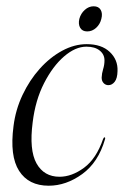

<svg xmlns="http://www.w3.org/2000/svg" viewBox="-20 -581 394 611"><path d="M255 -432.5Q220 -432.5 184 -401.5Q148 -370.5 120.2 -316.2Q92.5 -262 84 -192Q72.5 -103.5 96.2 -61Q120 -18.5 169.5 -18.5Q208.5 -18.5 247.5 -47.2Q286.5 -76 308 -138.5Q310.5 -144 312.5 -144Q316 -143.5 314 -137.5Q293 -64.5 241.8 -27.2Q190.5 10 135 10Q71 10 40.8 -37.2Q10.5 -84.5 23 -179.5Q29.5 -232 51.8 -279Q74 -326 106.5 -362.2Q139 -398.5 177.8 -419.5Q216.5 -440.5 256 -440.5Q303 -440.5 329.2 -415.8Q355.5 -391 354 -355Q353.5 -331.5 345 -320.8Q336.5 -310 325 -310Q316 -310 309.8 -316.5Q303.5 -323 303.5 -334Q304 -347.5 308.2 -361Q312.5 -374.5 312.5 -389Q312.5 -408 297.2 -420.2Q282 -432.5 255 -432.5ZM257.5 -481Q242 -481 235.2 -492.5Q228.5 -504 232.5 -521Q237 -538 249.8 -549.5Q262.5 -561 278 -561Q294 -561 300.5 -549.5Q307 -538 302.5 -521Q298.5 -504 286 -492.5Q273.5 -481 257.5 -481Z"/></svg>

Font: Fraunces 144pt Light
Style: Italic
Weight: 300
Italic angle: -16°
Version: Version 1.000;[0bf87f6ff]